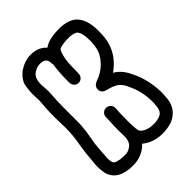

<svg xmlns="http://www.w3.org/2000/svg" viewBox="-229 -909 1018 1018"><g transform="rotate(-45 280.0 -400.0)"><path d="M175 -70Q190 -70 210 -83Q236 -100 236 -144L235 -184Q235 -215 237 -250L238 -283Q238 -298 248.5 -308Q259 -318 273 -318Q287 -318 297.5 -308Q308 -298 308 -283Q308 -269 306 -247Q305 -220 305 -190Q305 -115 314 -106Q339 -78 393 -78Q415 -78 436 -85Q457 -92 464 -112.5Q471 -133 471 -171Q469 -249 439 -308V-309Q425 -342 404.5 -357.5Q384 -373 337 -384Q311 -393 311 -418Q311 -439 332 -450L346 -456Q358 -460 368 -465Q369 -465 369 -466Q400 -482 424 -509Q448 -536 457 -564Q466 -597 466 -630Q466 -694 444 -711H443Q427 -721 391 -721Q354 -721 325 -711L324 -710Q313 -699 304 -652Q299 -618 299 -552Q299 -535 289 -524.5Q279 -514 264 -514Q250 -514 240 -524.5Q230 -535 230 -552V-567Q230 -626 238 -678Q236 -684 236 -691Q236 -731 192 -731Q164 -731 139 -712Q117 -693 117 -650Q117 -637 118.5 -624Q120 -611 120 -599L119 -575Q115 -524 115 -471V-353Q112 -306 103.5 -263.5Q95 -221 93 -181L89 -122Q89 -105 93 -92.5Q97 -80 116 -76H117Q135 -70 158 -70ZM158 0Q47 0 25 -79Q20 -104 20 -129Q20 -145 22 -160Q28 -235 35 -274Q47 -334 47 -396L45 -478Q45 -530 50 -582L51 -600Q51 -610 50 -621Q49 -632 49 -644Q49 -668 54.5 -702Q60 -736 96 -767Q142 -800 189 -800Q247 -800 279 -763Q314 -791 397 -791Q447 -791 484 -768Q534 -731 534 -635Q534 -579 523 -545Q501 -473 431 -423Q475 -399 502 -337Q537 -265 540 -173Q540 -151 537 -120Q528 -47 458 -19H457Q426 -9 389 -9Q322 -9 274 -48Q229 0 158 0Z"/></g></svg>

Font: Bubblez Graffiti
Style: Regular
Weight: 400
Designer: GGBotNet
Foundry: GGBotNet
Version: 1.00